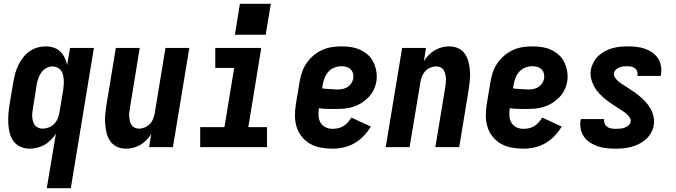

<svg xmlns="http://www.w3.org/2000/svg" viewBox="-20 -771 3540 1006"><path d="M225 215 273 -70Q261 -53 246 -37.5Q231 -22 213 -12Q195 -2 175 3Q155 8 135 8Q110 8 87.5 -2Q65 -12 51 -31Q37 -50 31 -73.5Q25 -97 23.5 -122Q22 -147 24 -172.5Q26 -198 30 -223L50 -343Q54 -365 60 -387Q66 -409 76 -429.5Q86 -450 100.5 -469Q115 -488 134 -501.5Q153 -515 175 -521.5Q197 -528 219 -528Q241 -528 261 -521.5Q281 -515 295.5 -501Q310 -487 319 -468.5Q328 -450 332 -430L347 -520H472L351 215ZM204 -97Q219 -97 235 -103Q251 -109 263 -121Q275 -133 281.5 -148.5Q288 -164 291 -179L311 -299Q313 -313 314 -326.5Q315 -340 314 -353Q313 -366 310 -379Q307 -392 299.5 -402Q292 -412 280 -417.5Q268 -423 255 -423Q238 -423 222 -414Q206 -405 196 -390.5Q186 -376 180.5 -359.5Q175 -343 172 -326L153 -206Q151 -194 149.5 -182Q148 -170 149 -158Q150 -146 153 -135Q156 -124 163 -115Q170 -106 180.5 -101.5Q191 -97 204 -97Z M640 8Q615 8 593 -2Q571 -12 557.5 -31.5Q544 -51 538.5 -74.5Q533 -98 531 -123Q529 -148 531.5 -173Q534 -198 538 -223L587 -520H712L661 -206Q659 -194 657.5 -182Q656 -170 657 -158.5Q658 -147 660.5 -136Q663 -125 669.5 -115.5Q676 -106 686.5 -101.5Q697 -97 709 -97Q724 -97 739 -103.5Q754 -110 765.5 -122Q777 -134 782.5 -149Q788 -164 791 -179L847 -520H972L886 0H761L772 -69Q762 -52 747.5 -37Q733 -22 715.5 -12Q698 -2 678.5 3Q659 8 640 8Z M1029 0V-105H1156L1207 -415H1108V-520H1349L1281 -105H1379V0ZM1211 -589 1237 -751H1399L1372 -589Z M1722 8Q1691 8 1661 2.5Q1631 -3 1606 -17Q1581 -31 1562.5 -53.5Q1544 -76 1535 -103.5Q1526 -131 1525.5 -162Q1525 -193 1530 -223L1550 -343Q1554 -368 1562.5 -393Q1571 -418 1586.5 -440.5Q1602 -463 1623 -480.5Q1644 -498 1668 -509Q1692 -520 1718 -524Q1744 -528 1769 -528Q1795 -528 1820.5 -524Q1846 -520 1868.5 -509.5Q1891 -499 1909 -482.5Q1927 -466 1937.5 -443.5Q1948 -421 1952 -395.5Q1956 -370 1952 -344Q1948 -321 1937.5 -299.5Q1927 -278 1910 -260.5Q1893 -243 1872.5 -230.5Q1852 -218 1829.5 -211Q1807 -204 1784 -202Q1761 -200 1739 -200Q1717 -200 1694.5 -200.5Q1672 -201 1651 -204Q1648 -184 1649 -164.5Q1650 -145 1659 -129Q1668 -113 1685 -104.5Q1702 -96 1722 -96Q1736 -96 1751 -99Q1766 -102 1779 -110Q1792 -118 1802.5 -130Q1813 -142 1821 -155L1923 -108Q1908 -82 1886 -59Q1864 -36 1837 -20.5Q1810 -5 1780.5 1.5Q1751 8 1722 8ZM1750 -302Q1763 -302 1776.5 -305Q1790 -308 1801.5 -315.5Q1813 -323 1821 -335Q1829 -347 1831 -360Q1833 -374 1829.5 -386.5Q1826 -399 1817 -408Q1808 -417 1795 -420.5Q1782 -424 1769 -424Q1751 -424 1732.5 -417Q1714 -410 1701 -395.5Q1688 -381 1681 -363Q1674 -345 1671 -327L1668 -308Q1678 -306 1688.5 -305.5Q1699 -305 1709 -304.5Q1719 -304 1729.5 -303Q1740 -302 1750 -302Z M2001 0 2087 -520H2212L2201 -451Q2212 -468 2226.5 -483Q2241 -498 2258.5 -508Q2276 -518 2295 -523Q2314 -528 2333 -528Q2359 -528 2381 -518Q2403 -508 2416 -488.5Q2429 -469 2435 -445.5Q2441 -422 2442.5 -397Q2444 -372 2441.5 -347Q2439 -322 2435 -297L2386 0H2261L2313 -314Q2315 -326 2316 -338Q2317 -350 2316.5 -361.5Q2316 -373 2313 -384Q2310 -395 2304 -404.5Q2298 -414 2287.5 -418.5Q2277 -423 2265 -423Q2250 -423 2234.5 -416.5Q2219 -410 2208 -398Q2197 -386 2191 -371Q2185 -356 2183 -341L2126 0Z M2722 8Q2691 8 2661 2.5Q2631 -3 2606 -17Q2581 -31 2562.5 -53.5Q2544 -76 2535 -103.5Q2526 -131 2525.5 -162Q2525 -193 2530 -223L2550 -343Q2554 -368 2562.5 -393Q2571 -418 2586.5 -440.5Q2602 -463 2623 -480.5Q2644 -498 2668 -509Q2692 -520 2718 -524Q2744 -528 2769 -528Q2795 -528 2820.5 -524Q2846 -520 2868.5 -509.5Q2891 -499 2909 -482.5Q2927 -466 2937.5 -443.5Q2948 -421 2952 -395.5Q2956 -370 2952 -344Q2948 -321 2937.5 -299.5Q2927 -278 2910 -260.5Q2893 -243 2872.5 -230.5Q2852 -218 2829.5 -211Q2807 -204 2784 -202Q2761 -200 2739 -200Q2717 -200 2694.5 -200.5Q2672 -201 2651 -204Q2648 -184 2649 -164.5Q2650 -145 2659 -129Q2668 -113 2685 -104.5Q2702 -96 2722 -96Q2736 -96 2751 -99Q2766 -102 2779 -110Q2792 -118 2802.5 -130Q2813 -142 2821 -155L2923 -108Q2908 -82 2886 -59Q2864 -36 2837 -20.5Q2810 -5 2780.5 1.5Q2751 8 2722 8ZM2750 -302Q2763 -302 2776.5 -305Q2790 -308 2801.5 -315.5Q2813 -323 2821 -335Q2829 -347 2831 -360Q2833 -374 2829.5 -386.5Q2826 -399 2817 -408Q2808 -417 2795 -420.5Q2782 -424 2769 -424Q2751 -424 2732.5 -417Q2714 -410 2701 -395.5Q2688 -381 2681 -363Q2674 -345 2671 -327L2668 -308Q2678 -306 2688.5 -305.5Q2699 -305 2709 -304.5Q2719 -304 2729.5 -303Q2740 -302 2750 -302Z M3206 8Q3182 8 3158.5 5.5Q3135 3 3113.5 -4Q3092 -11 3073 -23Q3054 -35 3041 -53Q3028 -71 3023 -93.5Q3018 -116 3022 -140Q3023 -142 3023 -144Q3023 -146 3024 -147H3146Q3146 -147 3146 -146.5Q3146 -146 3146 -145Q3144 -133 3148.5 -122.5Q3153 -112 3162 -106Q3171 -100 3182.5 -98Q3194 -96 3206 -96Q3217 -96 3228.5 -97Q3240 -98 3251 -101.5Q3262 -105 3272 -113Q3282 -121 3284 -132Q3286 -144 3280 -154Q3274 -164 3265.5 -172Q3257 -180 3247.5 -186Q3238 -192 3228 -199Q3209 -211 3190 -223.5Q3171 -236 3153.5 -250Q3136 -264 3120.5 -280.5Q3105 -297 3094 -316.5Q3083 -336 3077.5 -359Q3072 -382 3076 -407Q3080 -426 3090 -445Q3100 -464 3115.5 -478.5Q3131 -493 3150 -503Q3169 -513 3188.5 -518.5Q3208 -524 3228 -526Q3248 -528 3268 -528Q3291 -528 3314 -525.5Q3337 -523 3358 -516Q3379 -509 3397 -496.5Q3415 -484 3427 -466Q3439 -448 3443 -426Q3447 -404 3443 -380Q3443 -378 3442.5 -376.5Q3442 -375 3442 -373H3319Q3319 -374 3319.5 -374.5Q3320 -375 3320 -375Q3322 -386 3318.5 -396.5Q3315 -407 3307.5 -413Q3300 -419 3289.5 -421.5Q3279 -424 3268 -424Q3258 -424 3247.5 -423Q3237 -422 3227 -418.5Q3217 -415 3208 -407Q3199 -399 3197 -389Q3195 -376 3201.5 -366Q3208 -356 3216.5 -348Q3225 -340 3235 -333.5Q3245 -327 3254 -321L3256 -320Q3274 -308 3293 -295.5Q3312 -283 3329 -269Q3346 -255 3361.5 -238.5Q3377 -222 3388 -203Q3399 -184 3404 -161Q3409 -138 3405 -114Q3402 -94 3391 -74.5Q3380 -55 3363.5 -40.5Q3347 -26 3327.5 -16.5Q3308 -7 3287.5 -1.5Q3267 4 3246.5 6Q3226 8 3206 8Z"/></svg>

Font: Iosevka SS04 Extrabold
Style: Italic
Weight: 800
Italic angle: -9°
Monospace: yes
Designer: Belleve Invis
Foundry: Belleve Invis
Version: Version 19.0.0; ttfautohint (v1.8.4)